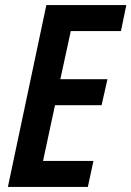

<svg xmlns="http://www.w3.org/2000/svg" viewBox="-20 -734 516 754"><path d="M11 0 162 -714H476L455 -612H258L217 -423H402L379 -321H196L149 -102H347L325 0Z"/></svg>

Font: Noto Sans Condensed SemiBold
Style: Italic
Weight: 600
Width: 3
Italic angle: -12°
Designer: Monotype Design Team
Foundry: Monotype Imaging Inc.
Version: Version 2.013; ttfautohint (v1.8.4.7-5d5b)